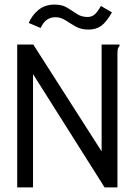

<svg xmlns="http://www.w3.org/2000/svg" viewBox="-20 -817 590 837"><path d="M55 -623H125L423 -157V-623H501V-616Q495 -610 493.5 -603Q492 -596 492 -579V0H436L124 -494V0H55ZM420 -791 468 -763Q444 -721 421.5 -704.5Q399 -688 366 -688Q333 -688 309.5 -701.5Q286 -715 265.5 -728.5Q245 -742 221 -742Q202 -742 186 -732Q170 -722 157 -695L105 -717Q120 -751 148 -774Q176 -797 218 -797Q251 -797 273 -783.5Q295 -770 315 -756.5Q335 -743 361 -743Q379 -743 391.5 -753Q404 -763 420 -791Z"/></svg>

Font: Inconsolata SemiExpanded
Style: Regular
Weight: 400
Width: 6
Monospace: yes
Designer: Raph Levien, Cyreal, Brenton Simpson
Foundry: Raph Levien, Cyreal, Google
Version: Version 3.000; ttfautohint (v1.8.2.53-6de2)